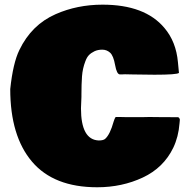

<svg xmlns="http://www.w3.org/2000/svg" viewBox="-20 -771 800 823"><path d="M23.9 -389.2Q35.6 -500.5 63 -556.6Q115.2 -665 218.8 -710.4Q311 -751 419.4 -751Q601.1 -751 684.6 -651.4Q734.9 -592.3 742.7 -504.4L747.1 -458.5Q738.8 -450.7 642.1 -450.7L564.5 -451.7H558.1L515.6 -452.6L503.9 -452.1H494.1Q480.5 -452.1 473.4 -492.2Q466.3 -532.2 451.9 -545.2Q437.5 -558.1 418.5 -558.1Q399.4 -558.1 385 -551.3Q370.6 -544.4 361.3 -534.9Q352.1 -525.4 345.7 -507.8Q334 -477.5 331.5 -443.6Q329.1 -409.7 329.1 -367.7V-356L327.1 -306.6Q327.1 -171.9 403.3 -168.9Q422.9 -168.9 430.7 -175.8Q451.7 -194.3 467.3 -250.5Q470.7 -262.2 475.6 -269.5H494.1L516.6 -269H595.7L619.6 -269.5L666 -269H694.3L723.1 -268.6H742.7Q748.5 -268.1 751 -258.3L749.5 -242.2Q745.1 -184.6 722.7 -137.7Q681.2 -51.8 592 -10Q502.9 31.7 396.5 31.7Q210.4 31.7 117.2 -78.1Q23.9 -188 23.9 -389.2Z"/></svg>

Font: Bowlby One
Style: Regular
Weight: 400
Designer: vernon adams
Foundry: vernon adams
Version: Version 1.000